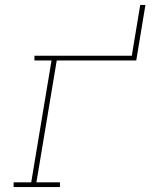

<svg xmlns="http://www.w3.org/2000/svg" viewBox="-20 -755 640 775"><path d="M35 0V-19H106L188 -511H119V-530H512L546 -735H567L530 -511H209L127 -19H222V0Z"/></svg>

Font: Iosevka Curly Slab ThExObl
Style: Regular
Weight: 100
Width: 7
Italic angle: -9°
Monospace: yes
Designer: Belleve Invis
Foundry: Belleve Invis
Version: Version 11.1.0; ttfautohint (v1.8.3)